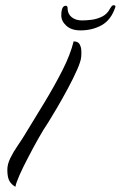

<svg xmlns="http://www.w3.org/2000/svg" viewBox="-20 -701 461 733"><path d="M39 12Q24 4 16 -10Q8 -24 8 -53Q8 -74 19.5 -97.5Q31 -121 46.5 -143.5Q62 -166 73 -184Q111 -246 149.5 -309.5Q188 -373 218.5 -433Q249 -493 261 -543Q278 -543 284 -532Q290 -521 290.5 -507Q291 -493 290 -484Q289 -468 274.5 -435Q260 -402 239 -363Q218 -324 197.5 -289Q177 -254 165 -235Q146 -207 125.5 -170.5Q105 -134 87 -99Q68 -63 54.5 -32.5Q41 -2 39 12ZM287 -585Q253 -585 233.5 -602.5Q214 -620 214 -642Q214 -679 231 -679Q238 -679 238 -670Q238 -648 253.5 -635.5Q269 -623 293 -623Q309 -623 329.5 -625.5Q350 -628 369.5 -637.5Q389 -647 400 -668Q405 -676 407.5 -678.5Q410 -681 414 -681Q423 -681 420 -673Q404 -625 368.5 -605Q333 -585 287 -585Z"/></svg>

Font: Birthstone
Style: Regular
Weight: 400
Designer: Robert E. Leuschke
Foundry: Robert E. Leuschke
Version: Version 1.013; ttfautohint (v1.8.3)